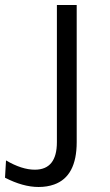

<svg xmlns="http://www.w3.org/2000/svg" viewBox="-106 -500 440 766"><path d="M-86 209 -82 140Q-19 177 33 177Q121 177 121 67V-480H200V67Q200 204 110 236Q82 246 48 246Q-14 246 -86 209Z"/></svg>

Font: Karmilla
Style: Regular
Weight: 400
Designer: Jonathan Pinhorn
Version: Version 1.000